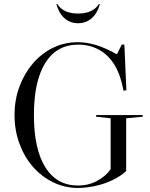

<svg xmlns="http://www.w3.org/2000/svg" viewBox="-20 -915 743 951"><path d="M456 -337V-345H687V-337L605 -329V-68Q578 -43 544.5 -26.5Q511 -10 478 -0.5Q445 9 415.5 12.5Q386 16 367 16Q301 16 243.5 -12Q186 -40 143.5 -88.5Q101 -137 76.5 -203Q52 -269 52 -345Q52 -421 76.5 -486.5Q101 -552 143 -601Q185 -650 242 -678Q299 -706 365 -706Q409 -706 455.5 -692Q502 -678 559 -646L583 -694H596L606 -469L592 -465Q578 -542 548 -592Q518 -642 471.5 -668Q425 -694 368 -694Q261 -694 204.5 -603.5Q148 -513 148 -345Q148 -177 204.5 -86.5Q261 4 367 4Q418 4 461 -19Q504 -42 528 -77V-329ZM367 -800Q327 -800 299.5 -824.5Q272 -849 259 -895H264Q293 -848 367 -848Q440 -848 470 -895H475Q462 -849 434 -824.5Q406 -800 367 -800Z"/></svg>

Font: Libre Caslon Display
Style: Regular
Weight: 400
Designer: Pablo Impallari, Rodrigo Fuenzalida
Foundry: Pablo Impallari, Rodrigo Fuenzalida
Version: Version 1.002; ttfautohint (v1.5)